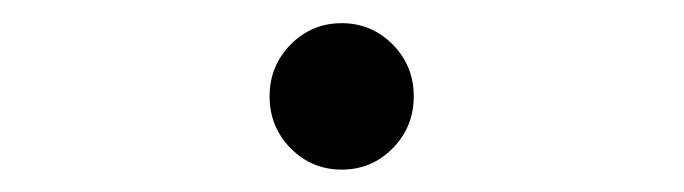

<svg xmlns="http://www.w3.org/2000/svg" viewBox="-20 -452 602 169"><path d="M235.8 -321.5Q217.3 -340.3 217.3 -367.2Q217.3 -394 235.8 -412.8Q254.4 -431.6 280.8 -431.6Q307.1 -431.6 325.7 -412.8Q344.2 -394 344.2 -367.2Q344.2 -340.3 325.7 -321.5Q307.1 -302.7 280.8 -302.7Q254.4 -302.7 235.8 -321.5Z"/></svg>

Font: NovaMono
Style: Regular
Weight: 400
Monospace: yes
Version: Version 1.2